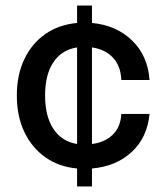

<svg xmlns="http://www.w3.org/2000/svg" viewBox="-20 -670 597 690"><path d="M40.5 -327Q40.5 -401 67.5 -457.5Q94.5 -514 143 -547.8Q191.5 -581.5 257 -587.5V-650H310.5V-587.5Q397.5 -579.5 454.2 -525Q511 -470.5 517.5 -382.5H416Q414 -433 385.8 -463Q357.5 -493 310.5 -499.5V-152.5Q357 -158.5 385.2 -186Q413.5 -213.5 416 -260.5H517.5Q509 -175 453 -123.5Q397 -72 310.5 -64.5V0H257V-64.5Q191.5 -70.5 143 -104.8Q94.5 -139 67.5 -195.8Q40.5 -252.5 40.5 -327ZM142 -327Q142 -252 172 -206.8Q202 -161.5 257 -152.5V-499.5Q201.5 -491 171.8 -446.2Q142 -401.5 142 -327Z"/></svg>

Font: Overused Grotesk Medium
Style: Regular
Weight: 525
Version: Version 0.004